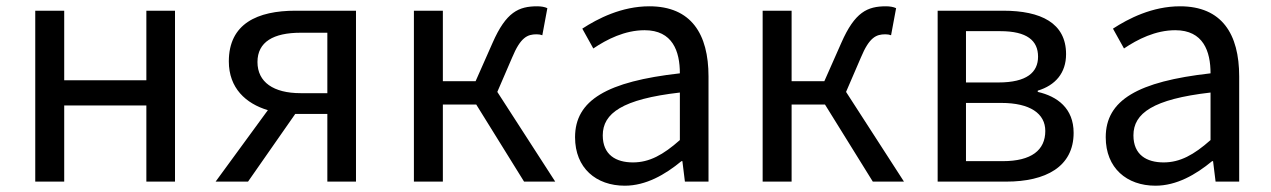

<svg xmlns="http://www.w3.org/2000/svg" viewBox="-20 -577 4037 610"><path d="M92 0H184V-242H445V0H536V-543H445V-322H184V-543H92Z M935 -281C849 -281 798 -316 798 -380C798 -444 849 -473 935 -473H1020V-281ZM665 0H768L918 -215H920H1020V0H1111V-543H919C798 -543 707 -502 707 -382C707 -297 761 -248 831 -227Z M1295 0H1387V-245H1493L1645 0H1744L1560 -285L1607 -394C1634 -459 1656 -468 1685 -468C1693 -468 1697 -467 1703 -465L1719 -551C1711 -555 1699 -557 1687 -557C1628 -557 1588 -539 1545 -441L1491 -319H1387V-543H1295Z M1965 13C2032 13 2093 -22 2145 -65H2148L2156 0H2231V-334C2231 -469 2176 -557 2043 -557C1955 -557 1879 -518 1830 -486L1865 -423C1908 -452 1965 -481 2028 -481C2117 -481 2140 -414 2140 -344C1909 -318 1807 -259 1807 -141C1807 -43 1874 13 1965 13ZM1991 -61C1937 -61 1895 -85 1895 -147C1895 -217 1957 -262 2140 -283V-132C2087 -85 2043 -61 1991 -61Z M2403 0H2495V-245H2601L2753 0H2852L2668 -285L2715 -394C2742 -459 2764 -468 2793 -468C2801 -468 2805 -467 2811 -465L2827 -551C2819 -555 2807 -557 2795 -557C2736 -557 2696 -539 2653 -441L2599 -319H2495V-543H2403Z M2959 0H3177C3302 0 3391 -47 3391 -155C3391 -233 3339 -271 3277 -285V-289C3333 -306 3367 -345 3367 -405C3367 -504 3287 -543 3167 -543H2959ZM3049 -315V-478H3158C3243 -478 3278 -448 3278 -397C3278 -347 3242 -315 3152 -315ZM3049 -65V-250H3161C3253 -250 3301 -216 3301 -161C3301 -100 3257 -65 3166 -65Z M3651 13C3718 13 3779 -22 3831 -65H3834L3842 0H3917V-334C3917 -469 3862 -557 3729 -557C3641 -557 3565 -518 3516 -486L3551 -423C3594 -452 3651 -481 3714 -481C3803 -481 3826 -414 3826 -344C3595 -318 3493 -259 3493 -141C3493 -43 3560 13 3651 13ZM3677 -61C3623 -61 3581 -85 3581 -147C3581 -217 3643 -262 3826 -283V-132C3773 -85 3729 -61 3677 -61Z"/></svg>

Font: Noto Sans CJK SC
Style: Regular
Weight: 400
Designer: Ryoko NISHIZUKA 西塚涼子 (kana, bopomofo & ideographs); Paul D. Hunt (Latin, Greek & Cyrillic); Sandoll Communications 산돌커뮤니
Foundry: Adobe
Version: Version 2.004;hotconv 1.0.118;makeotfexe 2.5.65603